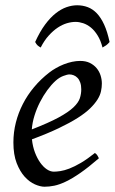

<svg xmlns="http://www.w3.org/2000/svg" viewBox="-20 -688 436 728"><path d="M190.9 -381.8Q174.8 -367.2 159.4 -346.2Q144 -325.2 131.6 -300.8Q119.1 -276.4 110.8 -249.8Q102.5 -223.1 100.6 -197.3Q164.6 -222.2 201.9 -242.4Q239.3 -262.7 258.3 -280.8Q277.3 -298.8 282.7 -315.4Q288.1 -332 288.1 -349.1Q288.1 -364.3 284.2 -375.2Q280.3 -386.2 273.9 -392.8Q267.6 -399.4 259.5 -402.6Q251.5 -405.8 243.2 -405.8Q235.4 -405.8 220.2 -400.1Q205.1 -394.5 190.9 -381.8ZM366.2 -371.1Q366.2 -357.4 363 -342.3Q359.9 -327.1 349.9 -311Q339.8 -294.9 322 -277.3Q304.2 -259.8 274.7 -241Q245.1 -222.2 202.6 -201.9Q160.2 -181.6 101.1 -159.7Q104 -132.3 112.5 -109.9Q121.1 -87.4 132.6 -71.3Q144 -55.2 157.5 -46.1Q170.9 -37.1 184.1 -37.1Q194.3 -37.1 209 -39.3Q223.6 -41.5 242.9 -48.8Q262.2 -56.2 286.4 -70.3Q310.5 -84.5 339.8 -107.9Q345.2 -105 349.4 -98.4Q353.5 -91.8 355 -87.9Q314.9 -53.2 284.2 -32Q253.4 -10.7 229.2 0.7Q205.1 12.2 185.8 16.1Q166.5 20 148.9 20Q132.8 20 112.3 11Q91.8 2 73.7 -17.8Q55.7 -37.6 43.2 -69.6Q30.8 -101.6 30.8 -147.9Q30.8 -186 40 -222.9Q49.3 -259.8 66.7 -293.7Q84 -327.6 109.4 -357.9Q134.8 -388.2 167 -413.1Q178.2 -421.9 192.4 -429.9Q206.5 -438 221.9 -444.1Q237.3 -450.2 253.2 -453.6Q269 -457 284.2 -457Q305.2 -457 320.6 -449.5Q335.9 -441.9 346.2 -429.7Q356.4 -417.5 361.3 -402.1Q366.2 -386.7 366.2 -371.1ZM113.3 -528.8Q131.3 -568.4 151.1 -595Q170.9 -621.6 191.4 -637.7Q211.9 -653.8 232.4 -660.9Q252.9 -668 272.5 -668Q293.9 -668 312.7 -660.9Q331.5 -653.8 347.2 -637.5Q362.8 -621.1 375 -594.5Q387.2 -567.9 395.5 -528.8Q388.7 -520.5 382.3 -516.1Q376 -511.7 368.7 -507.8Q361.8 -534.7 350.3 -553.2Q338.9 -571.8 325 -583.3Q311 -594.7 295.7 -599.9Q280.3 -605 266.6 -605Q251 -605 233.6 -599.9Q216.3 -594.7 199 -583.3Q181.6 -571.8 164.8 -553.2Q147.9 -534.7 134.3 -507.8Q127.4 -511.7 122.8 -515.6Q118.2 -519.5 113.3 -528.8Z"/></svg>

Font: Gentium Plus Phon
Style: Italic
Weight: 400
Italic angle: -8°
Designer: J. Victor Gaultney, Annie Olsen, Iska Routamaa, Becca Hirsbrunner
Foundry: SIL International
Version: Version 5.000